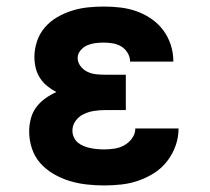

<svg xmlns="http://www.w3.org/2000/svg" viewBox="-20 -558 640 586"><path d="M298 8Q271 8 244.5 5Q218 2 193 -5.5Q168 -13 144.5 -26.5Q121 -40 103.5 -59.5Q86 -79 77.5 -104.5Q69 -130 69 -157Q69 -176 74 -195.5Q79 -215 90.5 -230.5Q102 -246 118 -257.5Q134 -269 152 -277Q137 -285 124 -295.5Q111 -306 102 -320Q93 -334 89 -350.5Q85 -367 85 -384Q85 -408 93 -432Q101 -456 117 -474.5Q133 -493 154.5 -505.5Q176 -518 200 -525.5Q224 -533 248.5 -535.5Q273 -538 297 -538Q323 -538 348 -535Q373 -532 397 -523.5Q421 -515 442 -500.5Q463 -486 478 -466Q493 -446 501 -421.5Q509 -397 509 -372Q509 -371 509 -371Q509 -371 509 -370H377Q377 -370 377 -370Q377 -370 377 -371Q377 -384 369.5 -396.5Q362 -409 350.5 -416Q339 -423 325 -425.5Q311 -428 297 -428Q284 -428 271.5 -426.5Q259 -425 247 -420Q235 -415 226 -404.5Q217 -394 217 -381Q217 -368 225.5 -356.5Q234 -345 246.5 -339Q259 -333 272.5 -331.5Q286 -330 300 -330H364V-222H300Q284 -222 267.5 -219.5Q251 -217 236 -210Q221 -203 211 -189.5Q201 -176 201 -159Q201 -149 205.5 -139Q210 -129 218 -122.5Q226 -116 236 -112Q246 -108 256 -106Q266 -104 276.5 -103Q287 -102 298 -102Q314 -102 330 -104.5Q346 -107 360 -115Q374 -123 383.5 -136.5Q393 -150 393 -166H525Q525 -139 516 -113.5Q507 -88 490.5 -66.5Q474 -45 451.5 -30.5Q429 -16 403.5 -7Q378 2 351 5Q324 8 298 8Z"/></svg>

Font: Iosevka Slab XBdEx
Style: Regular
Weight: 800
Width: 7
Monospace: yes
Designer: Belleve Invis
Foundry: Belleve Invis
Version: Version 11.1.0; ttfautohint (v1.8.3)